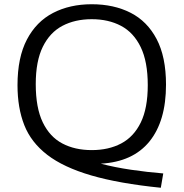

<svg xmlns="http://www.w3.org/2000/svg" viewBox="-20 -769 865 905"><path d="M738 116Q540.5 96 409.8 57.8Q279 19.5 202.8 -39.2Q126.5 -98 94.5 -179.2Q62.5 -260.5 62.5 -367.5Q62.5 -498 106.8 -582.5Q151 -667 230 -708Q309 -749 412.5 -749Q516.5 -749 595.2 -709Q674 -669 718.2 -585Q762.5 -501 762.5 -370Q762.5 -198.5 684.5 -102.2Q606.5 -6 455 2.5Q521.5 20 598.2 31.2Q675 42.5 749.5 48.5ZM412.5 -61.5Q492 -61.5 551.2 -92.8Q610.5 -124 643.5 -191.5Q676.5 -259 676.5 -367.5Q676.5 -478.5 643.2 -547Q610 -615.5 550.8 -647Q491.5 -678.5 412.5 -678.5Q333.5 -678.5 274.2 -647.2Q215 -616 181.8 -548.5Q148.5 -481 148.5 -372.5Q148.5 -261 181.5 -192.5Q214.5 -124 273.8 -92.8Q333 -61.5 412.5 -61.5Z"/></svg>

Font: Encode Sans Expanded
Style: Regular
Weight: 400
Width: 7
Designer: Multiple Designers
Foundry: Impallari Type
Version: Version 3.000; ttfautohint (v1.8.3) -l 8 -r 50 -G 200 -x 14 